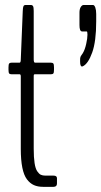

<svg xmlns="http://www.w3.org/2000/svg" viewBox="-20 -740 402 762"><path d="M309.1 -477.1Q307.1 -476.1 305.7 -476.1Q297.9 -476.1 297.9 -495.1V-501Q297.9 -505.4 298.1 -508.3Q298.3 -511.2 299.3 -513.9Q300.3 -516.6 301.3 -518.1Q302.2 -519.5 304.4 -522.7Q306.6 -525.9 308.6 -528.8Q316.9 -542.5 322 -565.2Q327.1 -587.9 327.1 -602.1Q327.1 -615.2 324.2 -615.2H305.7Q295.4 -615.2 295.4 -640.6V-689.5Q295.4 -704.1 300.5 -712.2Q305.7 -720.2 312 -720.2H349.1Q354.5 -720.2 358.2 -710.2Q361.8 -700.2 361.8 -684.6V-654.8Q361.8 -575.7 345.9 -531.5Q330.1 -487.3 309.1 -477.1ZM150.9 1.5Q129.9 1.5 114.5 -5.4Q99.1 -12.2 86.9 -28.3Q74.7 -44.4 68.6 -74.7Q62.5 -105 62.5 -148.9V-437Q62.5 -445.3 57.6 -445.3H25.4Q19 -445.3 16.4 -448.5Q13.7 -451.7 13.7 -463.4V-472.7Q13.7 -484.4 16.4 -487.8Q19 -491.2 25.4 -491.2H57.6Q62.5 -491.2 62.5 -504.4L70.3 -696.3Q70.8 -710.9 73.2 -715.6Q75.7 -720.2 81.5 -720.2H102.5Q108.4 -720.2 111.1 -715.6Q113.8 -710.9 113.8 -696.3V-504.4Q113.8 -491.2 119.1 -491.2H182.6Q189 -491.2 191.7 -487.8Q194.3 -484.4 194.3 -472.7V-463.4Q194.3 -451.7 191.7 -448.5Q189 -445.3 182.6 -445.3H119.1Q115.7 -445.3 114.7 -443.8Q113.8 -442.4 113.8 -437V-149.9Q113.8 -115.2 117.2 -93Q120.6 -70.8 127.7 -60.3Q134.8 -49.8 142.1 -46.4Q149.4 -43 160.2 -43H192.4Q206.1 -43 206.1 -32.7V-11.7Q206.1 1.5 192.4 1.5Z"/></svg>

Font: BenchNine Light
Style: Regular
Weight: 300
Version: Version 1 ; ttfautohint (v0.92.18-e454-dirty) -l 8 -r 50 -G 